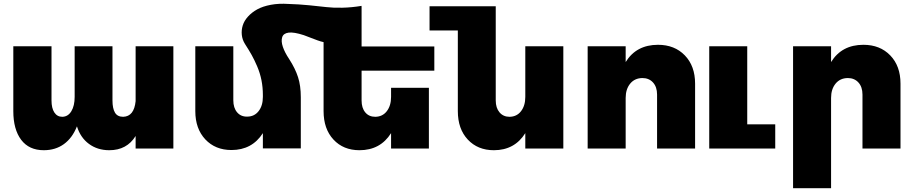

<svg xmlns="http://www.w3.org/2000/svg" viewBox="-20 -790 4859 1021"><path d="M701.2 -543.9H901.9V0H701.2V-66.9Q654.8 8.8 561 8.8Q498.5 8.8 453.1 -24.7Q407.7 -58.1 389.2 -118.2Q364.7 -56.2 319.8 -23.7Q274.9 8.8 212.9 8.8Q134.3 8.8 92.5 -46.6Q50.8 -102.1 50.8 -199.2V-543.9H253.9V-255.9Q253.9 -214.8 269 -191.9Q284.2 -168.9 311 -168.9Q341.8 -169.4 359.4 -198.5Q377 -227.5 377 -274.9V-543.9H578.1V-255.9Q578.1 -213.4 591.3 -191.2Q604.5 -168.9 634.8 -168.9Q692.9 -170.4 701.2 -252Z M2289.6 -414.1H1902.8V-255.9Q1902.8 -215.8 1922.4 -192.4Q1941.9 -168.9 1975.6 -168.9Q2014.2 -169.4 2036.9 -198.7Q2059.6 -228 2059.6 -274.9V-323.2H2260.7V0H2059.6V-82Q2002.4 8.8 1891.6 8.8Q1805.7 8.8 1753.2 -47.9Q1700.7 -104.5 1700.7 -199.2V-565.9Q1685.5 -569.3 1668.5 -575.4Q1651.4 -581.5 1629.6 -590.1Q1607.9 -598.6 1595.7 -603Q1543 -620.1 1514.9 -616.5Q1486.8 -612.8 1480.5 -591.8Q1474.1 -570.8 1484.1 -541Q1494.1 -511.2 1517.6 -476.1Q1550.3 -425.3 1564.9 -379.6Q1579.6 -334 1579.6 -272.9V-1H1377.9V-82Q1320.3 7.8 1210.9 7.8Q1125 7.8 1071.8 -48.8Q1018.6 -105.5 1018.6 -199.2V-543.9H1220.7V-256.8Q1220.7 -216.3 1241 -192.6Q1261.2 -168.9 1294.9 -169.9Q1332.5 -169.9 1355.2 -199Q1377.9 -228 1377.9 -274.9V-284.2Q1377.9 -325.7 1370.4 -363.5Q1362.8 -401.4 1347.9 -436.3Q1333 -471.2 1318.6 -497.1Q1304.2 -522.9 1282.7 -556.2Q1268.6 -578.6 1265.9 -604.2Q1263.2 -629.9 1270.8 -654.5Q1278.3 -679.2 1298.6 -701.7Q1318.8 -724.1 1347.9 -740.2Q1377 -756.3 1419.9 -764.4Q1462.9 -772.5 1513.7 -769Q1566.4 -767.6 1624 -762Q1681.6 -756.3 1716.3 -752.2Q1751 -748 1800.3 -749Q1849.6 -750 1902.8 -758.8L1901.9 -756.8H1902.8V-543H2289.6Z M2773.4 -543.9H2975.6V0H2773.4V-82Q2716.3 8.8 2606.4 8.8Q2520.5 8.8 2467.5 -47.9Q2414.6 -104.5 2414.6 -199.2V-627.9H2264.2V-756.8H2616.2V-255.9Q2616.2 -216.3 2636.2 -192.6Q2656.2 -168.9 2689.5 -168.9Q2728 -169.4 2750.7 -198.7Q2773.4 -228 2773.4 -274.9Z M3479 -551.8Q3567.4 -551.8 3621.8 -495.4Q3676.3 -439 3676.3 -345.2V0H3474.1V-287.1Q3474.1 -327.6 3452.6 -351.3Q3431.2 -375 3396 -375Q3355 -374.5 3331.1 -345.2Q3307.1 -315.9 3307.1 -269V0H3105V-543.9H3307.1V-460Q3363.8 -551.8 3479 -551.8Z M3953.6 -128.9H4102.5V0H3751.5V-543.9H3953.6Z M4571.3 -551.8Q4659.7 -551.8 4714.1 -495.4Q4768.6 -439 4768.6 -345.2V0H4566.4V-287.1Q4566.4 -327.6 4544.9 -351.3Q4523.4 -375 4488.3 -375Q4447.3 -374.5 4423.3 -345.2Q4399.4 -315.9 4399.4 -269V210.9H4197.3V-543.9H4399.4V-460Q4456.1 -551.8 4571.3 -551.8Z"/></svg>

Font: Montserrat arm ExtraBold
Style: Regular
Weight: 800
Designer: Julieta Ulanovsky
Foundry: Julieta Ulanovsky
Version: Version 6.000;PS 006.000;hotconv 1.0.88;makeotf.lib2.5.64775